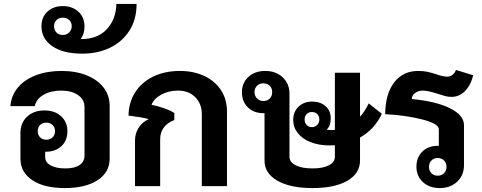

<svg xmlns="http://www.w3.org/2000/svg" viewBox="-20 -947 2454 977"><path d="M538 -408V-140Q538 -70 476.5 -30Q415 10 310 10Q204 10 144 -30.5Q84 -71 84 -140V-270Q84 -322 118 -353.5Q152 -385 206 -385Q259 -385 291 -355.5Q323 -326 323 -279Q323 -232 292.5 -203.5Q262 -175 215 -175H210V-147Q210 -120 238.5 -105Q267 -90 312 -90Q361 -90 385.5 -107.5Q410 -125 410 -155V-403Q410 -440 377.5 -463Q345 -486 291 -486Q239 -486 201.5 -464.5Q164 -443 157 -407H33Q37 -461 71 -501.5Q105 -542 162.5 -564Q220 -586 293 -586Q366 -586 421.5 -563.5Q477 -541 507.5 -501Q538 -461 538 -408ZM172 -280Q172 -260 184 -248Q196 -236 216 -236Q235 -236 247.5 -248Q260 -260 260 -280Q260 -299 247.5 -311Q235 -323 216 -323Q196 -323 184 -311Q172 -299 172 -280Z M675 -927Q675 -848 638.5 -791Q602 -734 539.5 -704Q477 -674 399 -674Q301 -674 246 -712Q191 -750 191 -813Q191 -860 221.5 -888Q252 -916 300 -916Q348 -916 379 -887.5Q410 -859 410 -812Q410 -775 391 -748Q478 -748 524.5 -799.5Q571 -851 572 -927ZM300 -769Q319 -769 332 -782Q345 -795 345 -814Q345 -833 332.5 -845Q320 -857 300 -857Q280 -857 267.5 -845Q255 -833 255 -814Q255 -794 267.5 -781.5Q280 -769 300 -769Z M667 -232Q667 -268 685.5 -297Q704 -326 737 -341Q705 -350 634 -359Q635 -426 668 -477.5Q701 -529 760 -557.5Q819 -586 895 -586Q966 -586 1020.5 -560Q1075 -534 1105 -487.5Q1135 -441 1135 -380V0H1007V-366Q1007 -419 973.5 -452.5Q940 -486 885 -486Q839 -486 801.5 -466Q764 -446 751 -414Q784 -407 815.5 -396Q847 -385 867 -372V-336Q832 -323 813.5 -298Q795 -273 795 -238V0H667Z M1812 -247V-130Q1812 -65 1748 -27.5Q1684 10 1570 10Q1457 10 1391.5 -27.5Q1326 -65 1326 -130V-371H1321Q1272 -371 1241.5 -400.5Q1211 -430 1211 -478Q1211 -525 1244 -555.5Q1277 -586 1329 -586Q1384 -586 1418.5 -553.5Q1453 -521 1453 -470V-149Q1453 -122 1484.5 -106Q1516 -90 1570 -90Q1624 -90 1654 -106Q1684 -122 1684 -149V-208Q1675 -207 1657 -207Q1603 -207 1561 -223.5Q1519 -240 1495.5 -269.5Q1472 -299 1472 -337Q1472 -378 1499 -404Q1526 -430 1568 -430Q1611 -430 1637 -406.5Q1663 -383 1663 -345Q1663 -307 1642 -287Q1656 -285 1664 -285Q1677 -285 1684 -286V-577H1812V-353Q1838 -382 1856 -421L1923 -368Q1887 -290 1812 -247ZM1365 -478Q1365 -498 1352.5 -510.5Q1340 -523 1320 -523Q1301 -523 1288 -510.5Q1275 -498 1275 -478Q1275 -459 1288 -446Q1301 -433 1320 -433Q1340 -433 1352.5 -445.5Q1365 -458 1365 -478ZM1605 -339Q1605 -356 1594.5 -366.5Q1584 -377 1567 -377Q1551 -377 1540.5 -366.5Q1530 -356 1530 -339Q1530 -322 1540.5 -311Q1551 -300 1567 -300Q1583 -300 1594 -311Q1605 -322 1605 -339Z M2075 -443Q2197 -432 2269 -396.5Q2341 -361 2341 -310V-107Q2341 -55 2306.5 -22.5Q2272 10 2217 10Q2165 10 2132 -20.5Q2099 -51 2099 -98Q2099 -146 2129 -175.5Q2159 -205 2208 -205H2213V-289Q2213 -318 2127.5 -339.5Q2042 -361 1940 -366Q1941 -470 1986 -528Q2031 -586 2108 -586Q2135 -586 2155.5 -581.5Q2176 -577 2200 -569Q2214 -564 2228.5 -560.5Q2243 -557 2255 -557Q2271 -557 2283 -566.5Q2295 -576 2300 -591L2388 -564Q2375 -512 2345.5 -483Q2316 -454 2278 -454Q2261 -454 2246 -458Q2231 -462 2206 -470Q2158 -486 2131 -486Q2109 -486 2092.5 -474Q2076 -462 2075 -443ZM2252 -98Q2252 -118 2239.5 -130.5Q2227 -143 2207 -143Q2188 -143 2175.5 -130.5Q2163 -118 2163 -98Q2163 -78 2175.5 -65.5Q2188 -53 2207 -53Q2227 -53 2239.5 -65.5Q2252 -78 2252 -98Z"/></svg>

Font: Sarabun
Style: Bold
Weight: 700
Designer: Suppakit Chalermlarp | Katatrad Co.,Ltd.
Foundry: Cadson Demak Co.,Ltd.
Version: Version 1.000; ttfautohint (v1.6)